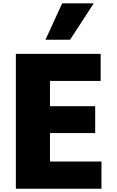

<svg xmlns="http://www.w3.org/2000/svg" viewBox="-20 -1110 710 1165"><path d="M76.2 35.2V-783.2H590.8V-619.1H283.2V-465.8H557.6V-302.7H283.2V-129.9H595.7V35.2ZM255.9 -869.1 357.4 -1089.8H548.8L405.3 -869.1Z"/></svg>

Font: GenEi M Gothic v2 Black
Style: Regular
Weight: 900
Version: Version 2.0